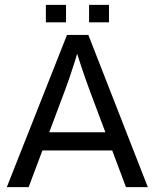

<svg xmlns="http://www.w3.org/2000/svg" viewBox="-20 -771 638 791"><path d="M8 0 256 -627H320Q313 -599 303.5 -567.5Q294 -536 284 -504.5Q274 -473 264.5 -445.5Q255 -418 247 -397L98 0ZM589 0H499L350 -397Q342 -418 332.5 -445.5Q323 -473 312.5 -504Q302 -535 292.5 -566.5Q283 -598 276 -627H344ZM123 -151V-226H468V-151ZM429 -679H347V-751H429ZM252 -679H169V-751H252Z"/></svg>

Font: Blinker
Style: Regular
Weight: 400
Designer: Juergen Huber
Foundry: supertype
Version: 1.017